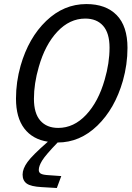

<svg xmlns="http://www.w3.org/2000/svg" viewBox="-20 -690 654 950"><path d="M91.8 173.8Q91.8 145 116 111.6Q140.1 78.1 216.8 11.2Q141.1 -0.5 100.1 -54.4Q59.1 -108.4 59.1 -202.1Q59.1 -284.2 82 -365.2Q121.6 -502.9 208.5 -586.4Q295.4 -669.9 407.2 -669.9Q503.9 -669.9 557.4 -615.2Q610.8 -560.5 610.8 -453.1Q610.8 -371.1 587.9 -290Q548.3 -152.3 461.9 -68.6Q375.5 15.1 265.1 15.1Q206.1 76.2 189 103.8Q171.9 131.3 171.9 150.9Q171.9 163.6 182.4 169.4Q192.9 175.3 221.2 176.8L283.2 181.2L261.2 240.2L186 235.8Q132.8 232.9 112.3 218.3Q91.8 203.6 91.8 173.8ZM268.1 -57.1Q345.2 -57.1 406 -121.8Q466.8 -186.5 498 -295.9Q522 -378.4 522 -454.1Q522 -526.4 490.2 -562.3Q458.5 -598.1 401.9 -598.1Q324.7 -598.1 263.9 -533.4Q203.1 -468.8 171.9 -358.9Q147.9 -276.4 147.9 -201.2Q147.9 -128.9 179.7 -93Q211.4 -57.1 268.1 -57.1Z"/></svg>

Font: IntelOne Mono
Style: Italic
Weight: 400
Italic angle: -16°
Designer: Fred Shallcrass
Foundry: Frere-Jones Type LLC
Version: Version 1.200;hotconv 1.1.0;makeotfexe 2.6.0;FJTRelease1.2